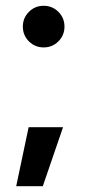

<svg xmlns="http://www.w3.org/2000/svg" viewBox="-20 -499 294 664"><path d="M59 -407Q59 -437 80 -458Q101 -479 131 -479Q161 -479 182 -458Q203 -437 203 -407Q203 -377 182 -356Q161 -335 131 -335Q101 -335 80 -356Q59 -377 59 -407ZM198 -59 128 145H36L79 -59Z"/></svg>

Font: Squada One
Style: Regular
Weight: 400
Version: Version 1.001